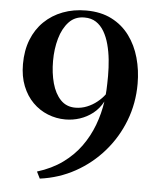

<svg xmlns="http://www.w3.org/2000/svg" viewBox="-55 -799 719 876"><g transform="rotate(5 305.0 -361.0)"><path d="M304.5 -752.5Q372 -752.5 421.5 -727.2Q471 -702 503.2 -658.2Q535.5 -614.5 551.2 -558.2Q567 -502 567 -439.5Q567 -350 536.2 -270.2Q505.5 -190.5 450.2 -127Q395 -63.5 321 -22.5Q247 18.5 160 30L144.5 -1Q211 -21.5 259.8 -56.8Q308.5 -92 341.8 -138Q375 -184 395 -237.2Q415 -290.5 423 -346Q405 -312.5 377.8 -291.2Q350.5 -270 318.5 -259.5Q286.5 -249 252.5 -249Q210.5 -249 171.8 -264.5Q133 -280 103 -310Q73 -340 55.5 -383.8Q38 -427.5 38 -484Q38 -546.5 57.5 -596Q77 -645.5 113 -680.5Q149 -715.5 197.8 -734Q246.5 -752.5 304.5 -752.5ZM293 -306.5Q321 -306.5 346.2 -316.8Q371.5 -327 392.2 -343.8Q413 -360.5 426.5 -379Q427.5 -387 428 -399.2Q428.5 -411.5 429 -428Q429.5 -444.5 429.5 -463.5Q429.5 -501.5 425.8 -538.2Q422 -575 413.2 -607.8Q404.5 -640.5 389.5 -666Q374.5 -691.5 352.5 -705.8Q330.5 -720 300 -720Q256.5 -720.5 228.5 -690.8Q200.5 -661 187 -613.2Q173.5 -565.5 173.5 -510.5Q173.5 -455 186.2 -408.5Q199 -362 225.5 -334.2Q252 -306.5 293 -306.5Z"/></g></svg>

Font: Merriweather 120pt SemiBold
Style: Regular
Weight: 600
Version: Version 2.100